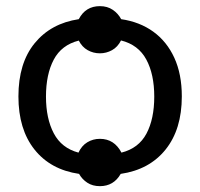

<svg xmlns="http://www.w3.org/2000/svg" viewBox="-20 -576 668 641"><path d="M313.5 45.5Q289 45.5 271.5 34Q254 22.5 244 4.5Q148.5 -9.5 95 -77Q41.5 -144.5 41.5 -254Q41.5 -365.5 95.8 -431.8Q150 -498 243 -512Q265.5 -555.5 313.5 -555.5Q338.5 -555.5 356.5 -543.2Q374.5 -531 384.5 -512Q446.5 -503 491.8 -470.2Q537 -437.5 562 -383Q587 -328.5 587 -254Q587 -144.5 533 -77Q479 -9.5 383 4.5Q359.5 45.5 313.5 45.5ZM385.5 -66.5Q443 -81 469 -130Q495 -179 495 -253.5Q495 -328 468.5 -377.2Q442 -426.5 384 -441Q373 -419 354 -408.5Q335 -398 313.5 -398Q291.5 -398 272.8 -408.5Q254 -419 243 -440.5Q185.5 -426 159.5 -377Q133.5 -328 133.5 -253.5Q133.5 -180.5 159.5 -131Q185.5 -81.5 242 -66.5Q252.5 -89.5 271.5 -101Q290.5 -112.5 313.5 -112.5Q361.5 -112.5 385.5 -66.5Z"/></svg>

Font: Verano Sans
Style: Regular
Weight: 400
Designer: Lukasz Dziedzic with Adam Twardoch and Botio Nikoltchev
Foundry: tyPoland Lukasz Dziedzic
Version: Version 3.001;December 28, 2019;FontCreator 12.0.0.2547 64-b